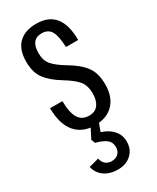

<svg xmlns="http://www.w3.org/2000/svg" viewBox="-198 -589 723 886"><g transform="rotate(-30 163.0 -146.0)"><path d="M45 164 98 150Q102 170 115 181Q128 192 147 192Q170 192 183 179Q196 166 196 144Q196 118 177 103.5Q158 89 122 80L114 59L140 9Q84 1 53.5 -41.5Q23 -84 22 -162H88Q88 -103 105.5 -72.5Q123 -42 163 -42Q195 -42 211 -64Q227 -86 227 -123Q227 -166 206 -191Q185 -216 137 -245Q86 -276 60 -310.5Q34 -345 34 -403Q34 -467 67.5 -499.5Q101 -532 161 -532Q292 -532 292 -370H227Q225 -428 210.5 -454.5Q196 -481 160 -481Q103 -481 103 -408Q103 -369 123.5 -345.5Q144 -322 187 -296Q244 -263 271 -227Q298 -191 298 -130Q298 -70 268 -33.5Q238 3 184 9L169 50Q209 63 230.5 88Q252 113 252 148Q252 189 224.5 214.5Q197 240 152 240Q112 240 83 220.5Q54 201 45 164Z"/></g></svg>

Font: Mona Sans Condensed
Style: Regular
Weight: 400
Width: 3
Designer: Deni Anggara
Foundry: GitHub
Version: Version 2.000